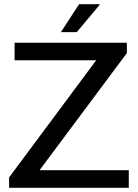

<svg xmlns="http://www.w3.org/2000/svg" viewBox="-20 -888 651 908"><path d="M23 0V-49L435 -603H49V-686H580V-637L167 -83H589V0ZM268 -736 354 -868H450L451 -865L343 -736Z"/></svg>

Font: Archivo VF Beta
Style: Regular
Weight: 400
Designer: Hector Gatti
Foundry: Omnibus-Type
Version: Version 1.002